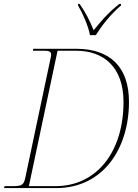

<svg xmlns="http://www.w3.org/2000/svg" viewBox="-27 -964 708 984"><path d="M434 -784H464C494 -831 535 -886 593 -936V-944H585C524 -897 486 -849 453 -809C432 -859 415 -895 381 -944H373V-936C396 -897 427 -828 434 -784ZM-7 0H260C503 0 634 -204 634 -442C634 -619 539 -714 363 -714H143L142 -704H200C225 -704 235 -699 235 -684C235 -681 235 -678 234 -674L103 -55C95 -16 86 -10 37 -10H-3ZM257 -10H121L268 -704H363C504 -704 606 -621 606 -441C606 -189 471 -10 257 -10Z"/></svg>

Font: Noto Serif Display Thin
Style: Italic
Weight: 100
Italic angle: -12°
Designer: Monotype Design Team
Foundry: Monotype Imaging Inc.
Version: Version 2.009